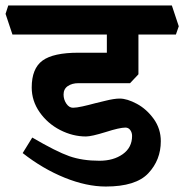

<svg xmlns="http://www.w3.org/2000/svg" viewBox="-45 -661 667 695"><path d="M185.1 -318.8Q185.1 -300.8 195.1 -285.9Q205.1 -271 219.2 -271Q231.4 -271 253.7 -275.9Q275.9 -280.8 298.8 -287.1Q303.7 -288.1 335.9 -296.1Q368.2 -304.2 388.2 -304.2Q415 -304.2 450.4 -285.2Q485.8 -266.1 511.5 -230.5Q537.1 -194.8 537.1 -149.9Q537.1 -82 491.9 -33.9Q446.8 14.2 337.9 14.2Q268.1 14.2 189 -17.8Q109.9 -49.8 37.1 -106.9L71.8 -163.1Q158.7 -112.3 205.8 -95.7Q252.9 -79.1 314.9 -79.1Q365.7 -79.1 399.4 -103Q433.1 -127 433.1 -168.9Q433.1 -181.2 426.5 -190.2Q419.9 -199.2 409.2 -199.2Q388.2 -199.2 337.9 -183.1Q286.1 -167 266.1 -167Q218.3 -167 172.6 -190.4Q127 -213.9 98.4 -254.9Q69.8 -295.9 69.8 -344.2Q69.8 -413.1 108.9 -441.7Q147.9 -470.2 238.8 -470.2H341.8V-536.1H0L-24.9 -610.8L-15.1 -641.1H577.1L602.1 -565.9L591.8 -536.1H456.1V-392.1L425.8 -359.9H238.8Q215.8 -359.9 200.4 -349.4Q185.1 -338.9 185.1 -318.8Z"/></svg>

Font: Sura
Style: Bold
Weight: 700
Designer: Carolina Giovagnoli
Foundry: Huerta Tipografica
Version: Version 1.002;PS 001.002;hotconv 1.0.70;makeotf.lib2.5.58329